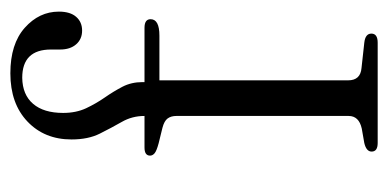

<svg xmlns="http://www.w3.org/2000/svg" viewBox="-214 -554 767 380"><g transform="rotate(-90 170.0 -363.5)"><path d="M201.5 -58.5Q201.5 -34 226 -32L276 -26.5Q294 -24.5 294 -12.5Q294 0 276 0H77.5Q60.5 0 60.5 -12Q60.5 -22.5 77.5 -26.5L106 -31.5Q131 -37 131 -57.5V-398.5Q131 -409 126 -415.8Q121 -422.5 107.5 -426L77 -433.5Q62 -437.5 57.2 -441.5Q52.5 -445.5 52.5 -450.5Q52.5 -461.5 68.5 -461.5H131Q131 -486 119.2 -506.5Q107.5 -527 96 -550Q84.5 -573 84.5 -606Q84.5 -659.5 120 -693.2Q155.5 -727 215.5 -727Q273.5 -727 305.5 -698.5Q337.5 -670 337.5 -631Q337.5 -608.5 327.2 -596.8Q317 -585 300 -585Q283 -585 272.8 -596.8Q262.5 -608.5 262.5 -628.5V-646.5Q262.5 -703.5 206.5 -703.5Q173 -703 155 -682Q137 -661 137 -622.5Q137 -597 146.2 -577.2Q155.5 -557.5 167.5 -540.2Q179.5 -523 188.8 -505.2Q198 -487.5 198 -465.5V-461.5H305.5Q322.5 -461.5 322.5 -449.5Q322.5 -432 290 -432H201.5Z"/></g></svg>

Font: Fraunces 9pt S000 Light
Style: Regular
Weight: 300
Version: Version 1.000; ttfautohint (v1.8.3)